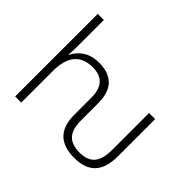

<svg xmlns="http://www.w3.org/2000/svg" viewBox="-167 -999 1249 1249"><g transform="rotate(45 458.0 -374.5)"><path d="M642 11Q444 11 444 -187V-344Q444 -420 410 -456Q376 -492 312 -492Q144 -492 144 -290V0H88V-760H144V-516Q144 -476 141 -440H145Q165 -484 209.5 -513Q254 -542 320 -542Q408 -542 454.5 -495Q501 -448 501 -348V-193Q501 -114 534.5 -76Q568 -38 642 -38Q714 -38 747 -77.5Q780 -117 780 -200V-540H836V-198Q836 -92 788 -40.5Q740 11 642 11Z"/></g></svg>

Font: BC Sans Light
Style: Regular
Weight: 300
Designer: Monotype Design Team
Foundry: Monotype Imaging Inc.
Version: Version 2.000;GOOG;noto-source:20170915:90ef993387c0